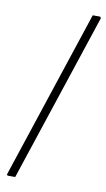

<svg xmlns="http://www.w3.org/2000/svg" viewBox="-89 -720 484 875"><g transform="rotate(10 153.0 -282.5)"><path d="M301 -676 306 -670 47 111H12L8 106L267 -676Z"/></g></svg>

Font: Alegreya Sans SC Light
Style: Italic
Weight: 300
Italic angle: -7°
Designer: Juan Pablo del Peral
Foundry: Huerta Tipografica
Version: Version 2.007